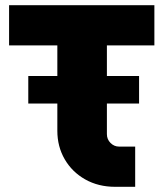

<svg xmlns="http://www.w3.org/2000/svg" viewBox="-20 -720 630 740"><path d="M424 0Q359 0 308.5 -28.5Q258 -57 229.5 -106Q201 -155 201 -216V-321H89V-427H201V-545H15V-700H575V-545H392V-427H516V-321H392V-203Q392 -183 406 -169Q420 -155 439 -155H501V0Z"/></svg>

Font: MuseoModerno ExtraBold
Style: Regular
Weight: 800
Designer: Pablo Cosgaya, Héctor Gatti, Marcela Romero, and the Authors of The MuseoModerno Project.
Foundry: Omnibus-Type Team
Version: Version 1.001